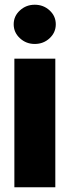

<svg xmlns="http://www.w3.org/2000/svg" viewBox="-20 -795 296 815"><path d="M41 0V-545.9H214.8V0ZM127.4 -608.4Q90.8 -608.4 64.5 -632.8Q38.1 -657.2 38.1 -691.9Q38.1 -726.6 64.5 -750.7Q90.8 -774.9 127.4 -774.9Q164.6 -774.9 190.7 -750.7Q216.8 -726.6 216.8 -691.9Q216.8 -657.2 190.7 -632.8Q164.6 -608.4 127.4 -608.4Z"/></svg>

Font: Inter Tight ExtraBold
Style: Regular
Weight: 800
Designer: Rasmus Andersson
Foundry: rsms
Version: Version 3.004; ttfautohint (v1.8.4.7-5d5b)